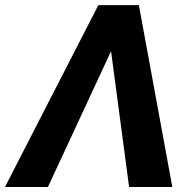

<svg xmlns="http://www.w3.org/2000/svg" viewBox="-35 -748 785 768"><path d="M481.4 0 405.8 -568.4 406.2 -727.5H520.5L654.3 0ZM420.9 -568.4 156.7 0H-15.1L358.4 -727.5H472.2Z"/></svg>

Font: Inter Tight
Style: Bold Italic
Weight: 700
Italic angle: -9.39999°
Designer: Rasmus Andersson
Foundry: rsms
Version: Version 3.004